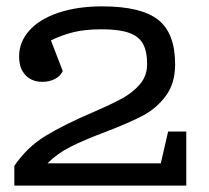

<svg xmlns="http://www.w3.org/2000/svg" viewBox="-20 -583 655 603"><path d="M565 -170V0H25V-62Q65 -121 123.5 -156.5Q182 -192 271 -230Q331 -256 364.5 -274.5Q398 -293 420 -319Q442 -345 442 -382Q442 -422 429 -445.5Q416 -469 385 -480Q354 -491 299 -491Q246 -491 209 -481.5Q172 -472 140 -456L177 -360Q170 -344 152.5 -335Q135 -326 113 -326Q80 -326 60 -347Q40 -368 40 -406Q40 -451 72 -487Q104 -523 163.5 -543Q223 -563 301 -563Q423 -563 476.5 -521Q530 -479 530 -381Q530 -321 500.5 -281.5Q471 -242 428 -219.5Q385 -197 312 -169Q243 -143 201.5 -122Q160 -101 129 -70H485L508 -170Z"/></svg>

Font: Rhodium Libre
Style: Regular
Weight: 400
Designer: James Puckett
Foundry: Dunwich Type Founders
Version: Version 1.001; ttfautohint (v1.3)